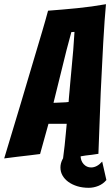

<svg xmlns="http://www.w3.org/2000/svg" viewBox="-41 -761 527 915"><path d="M259 -2Q263 -35 267 -67Q270 -95 272.5 -123Q275 -151 277 -171H190L150 -27Q128 -24 98 -20.5Q68 -17 42 -14Q10 -10 -21 -6Q19 -139 58 -268Q74 -322 91.5 -381Q109 -440 126.5 -498.5Q144 -557 160 -611Q176 -665 188 -710Q256 -715 326.5 -722Q397 -729 464 -741Q461 -709 457.5 -661.5Q454 -614 451 -558Q448 -502 445 -441Q442 -380 439 -321Q434 -183 428 -28Q398 -23 368 -20Q343 -16 313 -11Q283 -6 259 -2ZM214 -271Q218 -271 228.5 -271.5Q239 -272 250.5 -272.5Q262 -273 272 -273.5Q282 -274 286 -275Q286 -281 287.5 -295.5Q289 -310 290.5 -328.5Q292 -347 294 -369Q296 -391 298 -412Q302 -463 308 -522L314 -609L299 -608L276 -522ZM382 134Q352 134 327.5 126.5Q303 119 285 106Q267 93 257 75.5Q247 58 247 37Q247 -2 287 -41Q288 -41 297 -42.5Q306 -44 318 -46Q330 -48 347 -50Q343 -32 343 -20Q343 5 357.5 21Q372 37 393 37Q421 37 446 9L466 97Q450 116 427.5 125Q405 134 382 134Z"/></svg>

Font: Bangers
Style: Regular
Weight: 400
Designer: vernon adams
Foundry: Vernon Adams
Version: Version 2.000